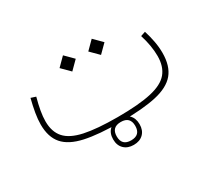

<svg xmlns="http://www.w3.org/2000/svg" viewBox="-115 -645 1083 983"><g transform="rotate(-30 426.5 -153.5)"><path d="M426.3 -19Q462.4 -19 483.4 1.5Q504.4 22 504.4 58.1Q504.4 93.8 483.4 114.5Q462.4 135.3 426.3 135.3Q390.6 135.3 369.4 114.5Q348.1 93.8 348.1 58.1Q348.1 22 369.4 1.5Q390.6 -19 426.3 -19ZM426.3 0Q371.6 0 371.6 54.2Q371.6 108.4 426.3 108.4Q481 108.4 481 54.2Q481 0 426.3 0ZM764.6 -337.9Q775.9 -302.2 782.2 -267.8Q788.6 -233.4 788.6 -200.2Q788.6 -122.6 752.2 -78.9Q715.8 -35.2 636.2 -17.6Q556.6 0 426.3 0Q297.9 0 218 -17.3Q138.2 -34.7 101.6 -76.9Q64.9 -119.1 64.9 -192.9Q64.9 -223.1 71 -259.3Q77.1 -295.4 87.9 -337.9L116.7 -328.6Q106 -289.6 100.1 -256.1Q94.2 -222.7 94.2 -194.8Q94.2 -133.3 126.5 -96.9Q158.7 -60.5 231.4 -44.9Q304.2 -29.3 426.3 -29.3Q551.3 -29.3 624 -45.7Q696.8 -62 727.8 -99.4Q758.8 -136.7 758.8 -198.7Q758.8 -258.3 736.8 -328.6ZM293 -395.5 340.8 -443.4 388.7 -395.5 340.8 -347.7ZM462.9 -395.5 510.7 -443.4 558.6 -395.5 510.7 -347.7Z"/></g></svg>

Font: Estedad-FD Thin
Style: Regular
Weight: 100
Designer: Amin Abedi
Version: Version 7.3